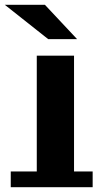

<svg xmlns="http://www.w3.org/2000/svg" viewBox="-82 -771 408 804"><path d="M72 0V-538H228V0ZM-37 -53H306V13H-37ZM120 -607 -62 -751H106L241 -607Z"/></svg>

Font: Montserrat Underline Thin
Style: Bold
Weight: 700
Version: Version 9.000